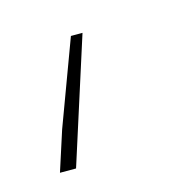

<svg xmlns="http://www.w3.org/2000/svg" viewBox="-46 -241 290 288"><g transform="rotate(-15 99.0 -97.0)"><path d="M16 0H41L103 -194H85L36 -62Z"/></g></svg>

Font: Source Sans Pro ExtraLight
Style: Italic
Weight: 200
Italic angle: -11°
Designer: Paul D. Hunt
Foundry: Adobe Systems Incorporated
Version: Version 3.006;hotconv 1.0.111;makeotfexe 2.5.65597